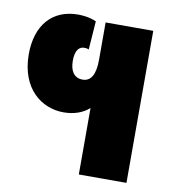

<svg xmlns="http://www.w3.org/2000/svg" viewBox="-66 -585 581 643"><g transform="rotate(10 225.0 -263.5)"><path d="M244 0H406V-517H244V-390C244 -339 229 -315 201 -315C172 -315 158 -337 158 -372C158 -407 171 -421 188 -421C192 -421 197 -421 204 -418L211 -515C188 -525 165 -527 149 -527C61 -527 9 -466 9 -368C9 -250 83 -196 157 -196C193 -196 223 -207 244 -226Z"/></g></svg>

Font: Noto Sans Thai UI ExtCond Blk
Style: Regular
Weight: 900
Width: 2
Designer: Monotype Design Team
Foundry: Monotype Imaging Inc.
Version: Version 2.000